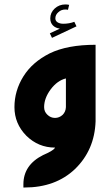

<svg xmlns="http://www.w3.org/2000/svg" viewBox="-20 -668 507 869"><path d="M326.2 -548.8 215.3 -496.6 205.6 -517.1 251 -538.6Q231 -541 219.2 -553.2Q207.5 -565.4 207.5 -585Q207.5 -610.8 227.5 -629.4Q247.6 -647.9 275.9 -647.9Q279.8 -647.9 284.2 -647.5Q288.6 -647 293 -646L287.6 -623.5Q282.2 -625 276.4 -625Q256.8 -625 244.1 -612.8Q230.5 -601.1 230.5 -585Q230.5 -573.2 240.7 -566.9Q251 -560.5 266.6 -560.5Q293 -560.5 316.4 -569.3ZM179.7 -183.1Q179.7 -162.6 194.3 -148.9Q209 -134.3 229 -134.3Q248.5 -134.3 263.7 -148.4Q277.3 -162.1 278.3 -183.1V-313Q239.7 -303.7 209.5 -263.7Q179.7 -223.6 179.7 -183.1ZM45.4 -183.1Q45.4 -257.3 85.9 -322.3Q106.4 -355 135.7 -380.6Q165 -406.2 204.6 -426.3Q284.2 -465.3 412.6 -465.3V-119.1Q408.2 11.2 319.3 97.2Q231.4 180.7 90.8 180.7H85.9V166Q85.9 78.6 175.3 33.7Q219.7 14.6 228 2.4L229 0Q153.8 0 99.1 -53.7Q45.4 -108.4 45.4 -183.1Z"/></svg>

Font: DimaKhabar
Style: Bold
Weight: 700
Width: 6
Designer: R.Balvardi
Foundry: Dima Software Group
Version: Version 1.00;November 30, 2018;FontCreator 11.5.0.2427 64-bi